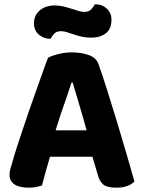

<svg xmlns="http://www.w3.org/2000/svg" viewBox="-20 -857 660 887"><path d="M407 -133H211Q200 -97 190.5 -62Q181 -27 174 0Q161 4 147 7Q133 10 113 10Q69 10 46.5 -5.5Q24 -21 24 -50Q24 -64 28 -77Q32 -90 37 -107Q44 -134 57 -174Q70 -214 85.5 -260.5Q101 -307 118 -356Q135 -405 151 -449.5Q167 -494 180 -531Q193 -568 202 -590Q217 -599 248.5 -607Q280 -615 311 -615Q356 -615 390.5 -602.5Q425 -590 435 -561Q454 -508 476 -438Q498 -368 520.5 -294Q543 -220 564 -148Q585 -76 601 -19Q590 -6 568.5 2Q547 10 517 10Q474 10 456.5 -5Q439 -20 431 -52ZM310 -475Q296 -430 275.5 -372.5Q255 -315 237 -255H380Q363 -318 345.5 -375.5Q328 -433 316 -475ZM231 -832Q252 -832 271.5 -827.5Q291 -823 309 -817Q327 -811 342.5 -806.5Q358 -802 370 -802Q391 -802 402 -814.5Q413 -827 418 -837H423Q452 -837 473.5 -817Q495 -797 495 -765Q495 -723 468.5 -703Q442 -683 402 -683Q378 -683 358 -687.5Q338 -692 320.5 -698Q303 -704 288.5 -708.5Q274 -713 262 -713Q241 -713 230 -701Q219 -689 214 -678H210Q181 -678 159 -697.5Q137 -717 137 -750Q137 -771 145.5 -786.5Q154 -802 167.5 -812Q181 -822 197.5 -827Q214 -832 231 -832Z"/></svg>

Font: Baloo Tammudu 2
Style: Bold
Weight: 700
Designer: Maithili Shingre, Omkar Shende and Ek Type
Foundry: Ek Type
Version: Version 1.640;hotconv 1.0.111;makeotfexe 2.5.65597; ttfautoh